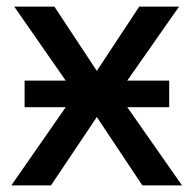

<svg xmlns="http://www.w3.org/2000/svg" viewBox="-20 -559 583 579"><path d="M54.2 -235.8H178.2L14.2 0H133.8L272 -206.1L409.2 0H528.8L363.8 -235.8H490.2V-315.9H363.8L520 -539.1H399.9L272 -345.2L144 -539.1H22.9L178.2 -315.9H54.2Z"/></svg>

Font: Noto Reveo Sans
Style: Regular
Weight: 500
Designer: Monotype Design Team
Foundry: Monotype Imaging Inc.
Version: Version 2.007